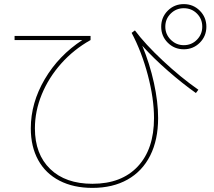

<svg xmlns="http://www.w3.org/2000/svg" viewBox="-20 -865 1040 935"><path d="M130 -240Q130 -364 198 -479.5Q266 -595 381 -670H51V-690H421V-670Q339 -624 278 -555.5Q217 -487 183.5 -405.5Q150 -324 150 -240Q150 -114 224.5 -42Q299 30 430 30Q572 30 651 -54.5Q730 -139 730 -290Q730 -385 700 -499Q670 -613 621 -705L637 -717Q685 -652 772.5 -570Q860 -488 946 -428L934 -412Q869 -458 798.5 -519.5Q728 -581 673 -642Q709 -555 729.5 -462Q750 -369 750 -290Q750 -184 711.5 -107.5Q673 -31 601 9.5Q529 50 430 50Q338 50 270 15Q202 -20 166 -85.5Q130 -151 130 -240ZM875 -845Q921 -845 953 -813Q985 -781 985 -735Q985 -689 953 -657Q921 -625 875 -625Q829 -625 797 -657Q765 -689 765 -735Q765 -781 797 -813Q829 -845 875 -845ZM875 -645Q913 -645 939 -671.5Q965 -698 965 -735Q965 -773 939 -799Q913 -825 875 -825Q838 -825 811.5 -799Q785 -773 785 -735Q785 -698 811.5 -671.5Q838 -645 875 -645Z"/></svg>

Font: Enso Thin
Style: Regular
Weight: 100
Designer: Coji Morishita
Foundry: UNDERFOREST DESIGN
Version: Version 1.000